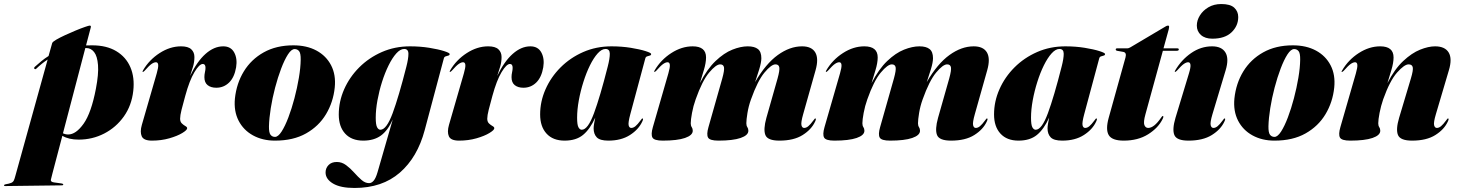

<svg xmlns="http://www.w3.org/2000/svg" viewBox="-128 -688 7238 953"><path d="M52 -347Q47.5 -342.5 43 -346.5Q39 -350.5 45 -356.5Q61 -371 77.8 -384.8Q94.5 -398.5 113 -410L131 -474Q133 -480.5 151 -491Q169 -501.5 195 -513.5Q221 -525.5 247.5 -536.5Q274 -547.5 293.5 -554.2Q313 -561 317.5 -561Q325 -561 322.5 -551.5L299 -462.5Q314 -463 329.5 -463Q401 -463 449.2 -434Q497.5 -405 519.2 -354.2Q541 -303.5 533.5 -237Q525.5 -164.5 486.8 -110Q448 -55.5 389.2 -25.2Q330.5 5 262.5 5Q213 5 181.5 -14L133 170Q127 192.5 124.5 203.8Q122 215 140.5 217.5L177 222.5Q186 224 186 227.5Q186 232 178 232L-102 235.5Q-108 235.5 -108 232Q-108 228.5 -101.5 227Q-81 223.5 -72 219.5Q-63 215.5 -59.2 207.5Q-55.5 199.5 -51.5 184L108.5 -392.5Q79 -373 52 -347ZM300.5 -449.5Q298 -449.5 295.5 -449.5L184.5 -26.5Q196.5 -20.5 210.5 -20.5Q249 -20.5 287 -74Q325 -127.5 348 -247.5Q362 -320.5 358.5 -365Q355 -409.5 339.2 -429.5Q323.5 -449.5 300.5 -449.5Z M581 -331Q577.5 -331 582 -339Q612.5 -391 664.2 -424.5Q716 -458 770.5 -458Q806 -458 821.5 -443.2Q837 -428.5 837 -405Q837 -381.5 830.5 -358.5Q824 -335.5 815.5 -311Q850 -383 892.2 -420.5Q934.5 -458 980 -458Q1018 -458 1034.5 -427.5Q1051 -397 1044 -354Q1035.5 -304 1009 -278.2Q982.5 -252.5 945.5 -252.5Q919 -252.5 902.8 -265.2Q886.5 -278 886.5 -305Q886.5 -317.5 889.2 -329.5Q892 -341.5 892 -351.5Q892 -370.5 878.5 -370.5Q861.5 -370.5 837 -329.8Q812.5 -289 791.5 -212Q780.5 -172.5 773.2 -143.5Q766 -114.5 766 -99Q766 -83.5 774.8 -75.2Q783.5 -67 792.2 -62.2Q801 -57.5 801 -51.5Q801 -42.5 776.8 -27.8Q752.5 -13 712.5 -1.5Q672.5 10 626 10Q585 10 575.5 -11.5Q566 -33 576 -68L650 -324Q658.5 -353.5 657.2 -366.2Q656 -379 646 -379Q636.5 -379 624.2 -370.5Q612 -362 590 -337Q584.5 -331 581 -331Z M1328 -463Q1394.5 -463 1442.8 -437Q1491 -411 1515.5 -363.8Q1540 -316.5 1533.5 -253.5Q1526 -181 1490.2 -121.2Q1454.5 -61.5 1391.2 -25.8Q1328 10 1237 10Q1175 10 1127.8 -16Q1080.5 -42 1056.2 -89.2Q1032 -136.5 1038 -199Q1046 -274.5 1082.5 -334Q1119 -393.5 1181.2 -428.2Q1243.5 -463 1328 -463ZM1237 -8.5Q1252.5 -8.5 1269.8 -35.2Q1287 -62 1303.5 -105.5Q1320 -149 1333.5 -200.2Q1347 -251.5 1355.5 -301.8Q1364 -352 1364.5 -391.5Q1365 -424 1356.5 -434.2Q1348 -444.5 1334.5 -444.5Q1318.5 -444.5 1301.2 -417.8Q1284 -391 1267.5 -347.5Q1251 -304 1237.5 -252.8Q1224 -201.5 1216 -151.2Q1208 -101 1207 -61.5Q1206.5 -29.5 1214.8 -19Q1223 -8.5 1237 -8.5Z M1980 -42Q1944 93 1856.5 169Q1769 245 1631.5 245Q1562 245 1525 223Q1488 201 1488 168Q1488 146.5 1502.8 131.2Q1517.5 116 1544 116Q1569 116 1590 131.8Q1611 147.5 1629.8 168.5Q1648.5 189.5 1666.5 205.2Q1684.5 221 1704 221Q1716.5 221 1727 208.5Q1737.5 196 1746 166.5L1821.5 -95Q1797 -40 1762.5 -15Q1728 10 1675 10Q1617 10 1585.2 -24.8Q1553.5 -59.5 1553.5 -119.5Q1553.5 -184 1580.2 -244.8Q1607 -305.5 1655 -353.5Q1703 -401.5 1767.5 -429.8Q1832 -458 1907 -458Q1957.5 -458 2002.5 -450.8Q2047.5 -443.5 2075.8 -434.5Q2104 -425.5 2104 -420Q2104 -414 2097.5 -412.2Q2091 -410.5 2084 -408.2Q2077 -406 2075 -398ZM1737 -103.5Q1737 -68.5 1743.8 -56.2Q1750.5 -44 1760 -44Q1790.5 -44 1820.8 -125.8Q1851 -207.5 1889 -357Q1899.5 -398 1899.2 -421.5Q1899 -445 1878 -445Q1859 -445 1839 -422.8Q1819 -400.5 1800.8 -363.5Q1782.5 -326.5 1768.2 -281.5Q1754 -236.5 1745.5 -190.2Q1737 -144 1737 -103.5Z M2105.5 -331Q2102 -331 2106.5 -339Q2137 -391 2188.8 -424.5Q2240.5 -458 2295 -458Q2330.5 -458 2346 -443.2Q2361.5 -428.5 2361.5 -405Q2361.5 -381.5 2355 -358.5Q2348.5 -335.5 2340 -311Q2374.5 -383 2416.8 -420.5Q2459 -458 2504.5 -458Q2542.5 -458 2559 -427.5Q2575.5 -397 2568.5 -354Q2560 -304 2533.5 -278.2Q2507 -252.5 2470 -252.5Q2443.5 -252.5 2427.2 -265.2Q2411 -278 2411 -305Q2411 -317.5 2413.8 -329.5Q2416.5 -341.5 2416.5 -351.5Q2416.5 -370.5 2403 -370.5Q2386 -370.5 2361.5 -329.8Q2337 -289 2316 -212Q2305 -172.5 2297.8 -143.5Q2290.5 -114.5 2290.5 -99Q2290.5 -83.5 2299.2 -75.2Q2308 -67 2316.8 -62.2Q2325.5 -57.5 2325.5 -51.5Q2325.5 -42.5 2301.2 -27.8Q2277 -13 2237 -1.5Q2197 10 2150.5 10Q2109.5 10 2100 -11.5Q2090.5 -33 2100.5 -68L2174.5 -324Q2183 -353.5 2181.8 -366.2Q2180.5 -379 2170.5 -379Q2161 -379 2148.8 -370.5Q2136.5 -362 2114.5 -337Q2109 -331 2105.5 -331Z M3000.5 -121Q2989.5 -80 2992.2 -66.5Q2995 -53 3005.5 -53Q3015.5 -53 3026 -61.5Q3036.5 -70 3052 -91Q3056.5 -97 3057.8 -98.5Q3059 -100 3061 -100Q3067 -100 3060 -85Q3042 -45.5 2998.8 -17.8Q2955.5 10 2891.5 10Q2850 10 2834.2 -6.2Q2818.5 -22.5 2818.5 -51Q2818.5 -60 2821 -74.8Q2823.5 -89.5 2826.5 -104Q2800 -46 2765.5 -18Q2731 10 2674.5 10Q2616.5 10 2584.8 -24.8Q2553 -59.5 2553 -120Q2553 -184.5 2579.8 -245Q2606.5 -305.5 2654.5 -353.5Q2702.5 -401.5 2767 -429.8Q2831.5 -458 2907 -458Q2957.5 -458 3002.5 -450.8Q3047.5 -443.5 3075.8 -434.5Q3104 -425.5 3104 -420Q3104 -414 3097.5 -412.2Q3091 -410.5 3084 -408.2Q3077 -406 3075 -398ZM2736.5 -103.5Q2736.5 -68.5 2743.2 -56.2Q2750 -44 2759.5 -44Q2790 -44 2820.2 -125.8Q2850.5 -207.5 2888.5 -357.5Q2899 -398 2898.8 -421.5Q2898.5 -445 2877.5 -445Q2858.5 -445 2838.5 -422.8Q2818.5 -400.5 2800.2 -363.5Q2782 -326.5 2767.8 -281.5Q2753.5 -236.5 2745 -190.2Q2736.5 -144 2736.5 -103.5Z M3388.5 -57 3457 -298.5Q3468.5 -340 3465.5 -354.2Q3462.5 -368.5 3446.5 -368.5Q3426 -368.5 3391.8 -327.8Q3357.5 -287 3325 -195Q3313 -161.5 3306.8 -127.5Q3300.5 -93.5 3300.5 -76Q3300.5 -64 3305.5 -56.8Q3310.5 -49.5 3310.5 -39Q3310.5 -16.5 3272 -3.2Q3233.5 10 3161.5 10Q3119 10 3110.5 -5.2Q3102 -20.5 3112.5 -57L3189.5 -324Q3198 -353.5 3196.8 -366.2Q3195.5 -379 3185.5 -379Q3176 -379 3163.8 -370.5Q3151.5 -362 3129.5 -337Q3123.5 -331 3120.5 -331Q3117 -331 3121.5 -339Q3152 -391 3203.8 -424.5Q3255.5 -458 3310 -458Q3376.5 -458 3376.5 -403Q3376.5 -376 3365.5 -339.8Q3354.5 -303.5 3346 -275.5Q3382 -345.5 3423.8 -385.2Q3465.5 -425 3507 -441.5Q3548.5 -458 3583.5 -458Q3617 -458 3634 -444.5Q3651 -431 3651 -399Q3651 -378.5 3640.5 -344Q3630 -309.5 3620 -280.5Q3673 -372 3732.8 -415Q3792.5 -458 3853 -458Q3901 -458 3918.8 -427.5Q3936.5 -397 3920 -339L3858.5 -121Q3847 -80.5 3850 -66.8Q3853 -53 3863.5 -53Q3873.5 -53 3884 -61.5Q3894.5 -70 3910 -91Q3914.5 -97 3915.8 -98.5Q3917 -100 3919 -100Q3925 -100 3918 -85Q3900 -45.5 3856 -17.8Q3812 10 3740.5 10Q3682 10 3671 -17.8Q3660 -45.5 3676 -103L3731.5 -298.5Q3743 -340 3740 -354.2Q3737 -368.5 3721 -368.5Q3700.5 -368.5 3666.5 -327.8Q3632.5 -287 3599.5 -194.5Q3587.5 -161 3582 -127.2Q3576.5 -93.5 3576.5 -76Q3576.5 -64 3581.5 -56.8Q3586.5 -49.5 3586.5 -39Q3586.5 -16.5 3548 -3.2Q3509.5 10 3438 10Q3395 10 3386.5 -5.2Q3378 -20.5 3388.5 -57Z M4240.5 -57 4309 -298.5Q4320.5 -340 4317.5 -354.2Q4314.5 -368.5 4298.5 -368.5Q4278 -368.5 4243.8 -327.8Q4209.5 -287 4177 -195Q4165 -161.5 4158.8 -127.5Q4152.5 -93.5 4152.5 -76Q4152.5 -64 4157.5 -56.8Q4162.5 -49.5 4162.5 -39Q4162.5 -16.5 4124 -3.2Q4085.5 10 4013.5 10Q3971 10 3962.5 -5.2Q3954 -20.5 3964.5 -57L4041.5 -324Q4050 -353.5 4048.8 -366.2Q4047.5 -379 4037.5 -379Q4028 -379 4015.8 -370.5Q4003.5 -362 3981.5 -337Q3975.5 -331 3972.5 -331Q3969 -331 3973.5 -339Q4004 -391 4055.8 -424.5Q4107.5 -458 4162 -458Q4228.5 -458 4228.5 -403Q4228.5 -376 4217.5 -339.8Q4206.5 -303.5 4198 -275.5Q4234 -345.5 4275.8 -385.2Q4317.5 -425 4359 -441.5Q4400.5 -458 4435.5 -458Q4469 -458 4486 -444.5Q4503 -431 4503 -399Q4503 -378.5 4492.5 -344Q4482 -309.5 4472 -280.5Q4525 -372 4584.8 -415Q4644.5 -458 4705 -458Q4753 -458 4770.8 -427.5Q4788.5 -397 4772 -339L4710.5 -121Q4699 -80.5 4702 -66.8Q4705 -53 4715.5 -53Q4725.5 -53 4736 -61.5Q4746.5 -70 4762 -91Q4766.5 -97 4767.8 -98.5Q4769 -100 4771 -100Q4777 -100 4770 -85Q4752 -45.5 4708 -17.8Q4664 10 4592.5 10Q4534 10 4523 -17.8Q4512 -45.5 4528 -103L4583.5 -298.5Q4595 -340 4592 -354.2Q4589 -368.5 4573 -368.5Q4552.5 -368.5 4518.5 -327.8Q4484.5 -287 4451.5 -194.5Q4439.5 -161 4434 -127.2Q4428.5 -93.5 4428.5 -76Q4428.5 -64 4433.5 -56.8Q4438.5 -49.5 4438.5 -39Q4438.5 -16.5 4400 -3.2Q4361.5 10 4290 10Q4247 10 4238.5 -5.2Q4230 -20.5 4240.5 -57Z M5253.5 -121Q5242.5 -80 5245.2 -66.5Q5248 -53 5258.5 -53Q5268.5 -53 5279 -61.5Q5289.5 -70 5305 -91Q5309.5 -97 5310.8 -98.5Q5312 -100 5314 -100Q5320 -100 5313 -85Q5295 -45.5 5251.8 -17.8Q5208.5 10 5144.5 10Q5103 10 5087.2 -6.2Q5071.5 -22.5 5071.5 -51Q5071.5 -60 5074 -74.8Q5076.5 -89.5 5079.5 -104Q5053 -46 5018.5 -18Q4984 10 4927.5 10Q4869.5 10 4837.8 -24.8Q4806 -59.5 4806 -120Q4806 -184.5 4832.8 -245Q4859.5 -305.5 4907.5 -353.5Q4955.5 -401.5 5020 -429.8Q5084.5 -458 5160 -458Q5210.5 -458 5255.5 -450.8Q5300.5 -443.5 5328.8 -434.5Q5357 -425.5 5357 -420Q5357 -414 5350.5 -412.2Q5344 -410.5 5337 -408.2Q5330 -406 5328 -398ZM4989.5 -103.5Q4989.5 -68.5 4996.2 -56.2Q5003 -44 5012.5 -44Q5043 -44 5073.2 -125.8Q5103.5 -207.5 5141.5 -357.5Q5152 -398 5151.8 -421.5Q5151.5 -445 5130.5 -445Q5111.5 -445 5091.5 -422.8Q5071.5 -400.5 5053.2 -363.5Q5035 -326.5 5020.8 -281.5Q5006.5 -236.5 4998 -190.2Q4989.5 -144 4989.5 -103.5Z M5447 -430.5 5416 -436Q5410 -437.5 5410 -442.5Q5410 -448 5417 -448H5467.5Q5474 -448 5482.5 -453L5658 -557Q5664 -561 5670 -561Q5675 -561 5675 -554Q5675 -550 5673 -542L5647 -448H5715.5Q5723 -448 5723 -442.5Q5723 -436 5713 -436H5644L5557.5 -121Q5546.5 -81.5 5552.2 -67.2Q5558 -53 5571 -53Q5600 -53 5634.5 -103Q5638.5 -109 5640 -110.5Q5641.5 -112 5643.5 -112Q5650 -112 5642.5 -97Q5621 -53 5570.8 -21.5Q5520.5 10 5449.5 10Q5391.5 10 5375.2 -17.5Q5359 -45 5375 -103L5458.5 -403Q5465 -427.5 5447 -430.5Z M5889.5 -496Q5853.5 -496 5833 -514.2Q5812.5 -532.5 5812.5 -561Q5812.5 -587 5827.8 -611.5Q5843 -636 5870.2 -652Q5897.5 -668 5934 -668Q5978.5 -668 5998.2 -649.8Q6018 -631.5 6018 -603.5Q6018 -559.5 5985 -527.8Q5952 -496 5889.5 -496ZM5890 -121Q5878 -80.5 5881.2 -66.8Q5884.5 -53 5895 -53Q5905 -53 5915.5 -61.5Q5926 -70 5941.5 -91Q5946 -97 5947.2 -98.5Q5948.5 -100 5950.5 -100Q5956.5 -100 5949.5 -85Q5931.5 -45.5 5887 -17.8Q5842.5 10 5771 10Q5712.5 10 5701 -17.8Q5689.5 -45.5 5706.5 -103L5773.5 -324Q5782.5 -353.5 5781 -366.2Q5779.5 -379 5769.5 -379Q5760 -379 5747.8 -370.5Q5735.5 -362 5713.5 -337Q5707.5 -331 5704.5 -331Q5701 -331 5705.5 -339Q5736 -391 5784.2 -424.5Q5832.5 -458 5888 -458Q5936 -458 5954.5 -427.5Q5973 -397 5955.5 -339Z M6289 -463Q6355.5 -463 6403.8 -437Q6452 -411 6476.5 -363.8Q6501 -316.5 6494.5 -253.5Q6487 -181 6451.2 -121.2Q6415.5 -61.5 6352.2 -25.8Q6289 10 6198 10Q6136 10 6088.8 -16Q6041.5 -42 6017.2 -89.2Q5993 -136.5 5999 -199Q6007 -274.5 6043.5 -334Q6080 -393.5 6142.2 -428.2Q6204.5 -463 6289 -463ZM6198 -8.5Q6213.5 -8.5 6230.8 -35.2Q6248 -62 6264.5 -105.5Q6281 -149 6294.5 -200.2Q6308 -251.5 6316.5 -301.8Q6325 -352 6325.5 -391.5Q6326 -424 6317.5 -434.2Q6309 -444.5 6295.5 -444.5Q6279.5 -444.5 6262.2 -417.8Q6245 -391 6228.5 -347.5Q6212 -304 6198.5 -252.8Q6185 -201.5 6177 -151.2Q6169 -101 6168 -61.5Q6167.5 -29.5 6175.8 -19Q6184 -8.5 6198 -8.5Z M6533 -331Q6528 -331 6534 -339Q6564.5 -391 6616.2 -424.5Q6668 -458 6722.5 -458Q6789 -458 6789 -403Q6789 -376 6778 -339.8Q6767 -303.5 6758.5 -275.5Q6794.5 -345.5 6837 -385.2Q6879.5 -425 6920.8 -441.5Q6962 -458 6995 -458Q7044 -458 7062.5 -427.5Q7081 -397 7063.5 -339L6999 -121Q6987 -80.5 6990.2 -66.8Q6993.5 -53 7004 -53Q7014 -53 7024.5 -61.5Q7035 -70 7050.5 -91Q7055 -97 7056.2 -98.5Q7057.5 -100 7059.5 -100Q7065.5 -100 7058.5 -85Q7040.5 -45.5 6996.5 -17.8Q6952.5 10 6881 10Q6822.5 10 6811 -17.8Q6799.5 -45.5 6816.5 -103L6875 -298.5Q6887.5 -340 6884.2 -354.2Q6881 -368.5 6863.5 -368.5Q6842.5 -368.5 6806.5 -328Q6770.5 -287.5 6737.5 -195Q6726 -161.5 6719.5 -127.5Q6713 -93.5 6713 -76Q6713 -64 6718 -56.8Q6723 -49.5 6723 -39Q6723 -16.5 6684.5 -3.2Q6646 10 6574 10Q6531.5 10 6523 -5.2Q6514.5 -20.5 6525 -57L6602 -324Q6610.5 -353.5 6609.2 -366.2Q6608 -379 6598 -379Q6588.5 -379 6576.2 -370.5Q6564 -362 6542 -337Q6536 -331 6533 -331Z"/></svg>

Font: Fraunces 144pt S000 Black
Style: Italic
Weight: 900
Italic angle: -16°
Version: Version 1.000; ttfautohint (v1.8.3)